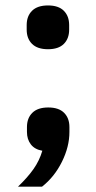

<svg xmlns="http://www.w3.org/2000/svg" viewBox="-20 -551 357 713"><path d="M79.1 -440.9V-458Q79.1 -491.2 99.1 -511Q119.1 -530.8 158.2 -530.8Q197.3 -530.8 217 -511Q236.8 -491.2 236.8 -458V-440.9Q236.8 -407.7 217 -387.9Q197.3 -368.2 158.2 -368.2Q119.1 -368.2 99.1 -387.9Q79.1 -407.7 79.1 -440.9ZM46.9 142.1Q82.5 107.9 104.5 76.7Q126.5 45.4 137.2 8.8Q108.9 3.9 94.5 -14.9Q80.1 -33.7 80.1 -61V-79.1Q80.1 -112.3 100.1 -132.1Q120.1 -151.9 159.2 -151.9Q198.2 -151.9 218 -132.1Q237.8 -112.3 237.8 -79.1V-61Q237.8 -6.3 210 49.8Q182.1 106 136.2 142.1Z"/></svg>

Font: Anuphan SemiBold
Style: Bold
Weight: 600
Designer: Mike Abbink, Paul van der Laan, Pieter van Rosmalen, Mint Tantisuwanna
Foundry: Bold Monday; Cadson Demak
Version: Version 3.002;hotconv 1.0.109;makeotfexe 2.5.65596